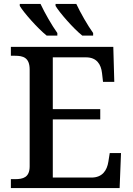

<svg xmlns="http://www.w3.org/2000/svg" viewBox="-20 -951 671 971"><path d="M396 -771H451V-784C423 -823 387 -886 366 -931H261V-921C282 -886 351 -807 396 -771ZM216 -771H270V-784C242 -823 206 -886 185 -931H80V-921C101 -886 171 -807 216 -771ZM35 0H585L592 -177H535L528 -133C521 -89 498 -53 442 -53H247V-347H487V-399H247V-661H415C469 -661 491 -626 496 -581L501 -537H558L553 -714H35V-669H56C97 -669 130 -660 130 -599V-110C130 -53 96 -45 56 -45H35Z"/></svg>

Font: Noto Serif Medium
Style: Regular
Weight: 500
Designer: Monotype Design Team
Foundry: Monotype Imaging Inc.
Version: Version 2.013